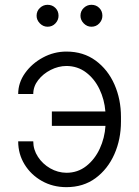

<svg xmlns="http://www.w3.org/2000/svg" viewBox="-20 -766 577 796"><path d="M255.3 -492.5Q221.9 -492.2 190.3 -476.2Q158.7 -460.2 138.3 -433.9Q117.9 -407.7 117.9 -376.4H55.4Q55.4 -422.9 83.8 -462.9Q112.2 -502.8 158 -527.5Q203.8 -552.2 255.3 -552.2Q325.6 -552.2 376.4 -514.9Q427.2 -477.6 454.4 -416Q481.5 -354.4 481.5 -281.6V-261.7Q481.5 -188.6 454.2 -126.8Q426.8 -65 376.2 -27.5Q325.6 9.9 255.3 9.9Q199.2 9.9 153.8 -15.6Q108.3 -41.2 81.9 -84.3Q55.4 -127.5 55.4 -180H117.9Q117.9 -145.6 137.3 -115.9Q156.6 -86.3 188 -68.2Q219.5 -50.1 255.3 -49.7Q302.2 -49.7 337.5 -77.4Q372.9 -105.1 393.5 -149.5Q414.1 -193.9 417.3 -244.3H195V-304H416.9Q413 -353.3 392.4 -396.3Q371.8 -439.3 336.8 -465.7Q301.8 -492.2 255.3 -492.5ZM177.2 -655.2Q159.1 -655.2 145.4 -669Q131.7 -682.9 131.7 -700.6Q131.7 -720.2 145.4 -733.1Q159.1 -746.1 177.2 -746.1Q196.7 -746.1 209.7 -733.1Q222.7 -720.2 222.7 -700.6Q222.7 -682.9 209.7 -669Q196.7 -655.2 177.2 -655.2ZM359 -655.2Q340.9 -655.2 327.2 -669Q313.6 -682.9 313.6 -700.6Q313.6 -720.2 327.2 -733.1Q340.9 -746.1 359 -746.1Q378.6 -746.1 391.5 -733.1Q404.5 -720.2 404.5 -700.6Q404.5 -682.9 391.5 -669Q378.6 -655.2 359 -655.2Z"/></svg>

Font: Inter UI Light
Style: Regular
Weight: 300
Designer: Rasmus Andersson
Foundry: rsms
Version: 3.2;8d6f07862